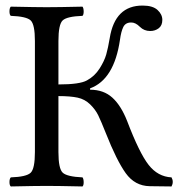

<svg xmlns="http://www.w3.org/2000/svg" viewBox="-20 -671 646 693"><path d="M190.9 -122.1Q190.9 -62 206.5 -47.6Q222.2 -33.2 277.8 -30.8Q281.7 -25.9 282 -13.9Q282.2 -2 277.8 2Q188 0 148.9 0Q108.9 0 19 2Q14.2 -2 14.2 -13.9Q14.2 -25.9 19 -30.8Q75.2 -32.7 90.6 -47.4Q106 -62 106 -122.1V-522.9Q106 -583 90.6 -597.4Q75.2 -611.8 19 -613.8Q14.2 -617.7 14.2 -629.9Q14.2 -642.1 19 -647Q113.3 -645 147.9 -645Q189.9 -645 277.8 -647Q281.7 -642.1 282 -630.1Q282.2 -618.2 277.8 -613.8Q221.7 -611.8 206.3 -597.4Q190.9 -583 190.9 -522.9V-366.2Q268.1 -366.2 293.9 -380.9Q321.8 -396 339.4 -423.6Q356.9 -451.2 363.5 -474.6Q370.1 -498 376 -533.2Q395 -651.4 495.1 -650.9Q531.2 -650.9 548.6 -635Q565.9 -619.1 565.9 -599.1Q565.9 -579.1 553 -569.1Q540 -559.1 522 -559.1Q500 -559.1 484.9 -574.2Q468.8 -590.3 453.1 -589.8Q433.1 -589.8 425 -573.5Q417 -557.1 413.1 -527.8Q392.1 -383.8 305.2 -352.1V-347.2Q354 -347.2 385.5 -318.6Q417 -290 439 -233.9Q482.9 -118.7 516.4 -75.9Q549.8 -33.2 599.1 -30.8Q607.9 -14.6 599.1 2L520 1Q466.8 0 433.8 -45.9Q400.9 -91.8 361.8 -190.9Q344.7 -233.9 334.5 -254.9Q324.2 -275.9 305.2 -294.4Q286.1 -313 260 -318.6Q233.9 -324.2 190.9 -324.2Z"/></svg>

Font: Linux Libertine
Style: Regular
Weight: 400
Designer: Philipp H. Poll
Foundry: Philipp H. Poll
Version: Version 5.3.0 ; ttfautohint (v0.9)